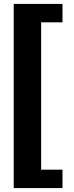

<svg xmlns="http://www.w3.org/2000/svg" viewBox="-20 -805 376 980"><path d="M50 -785H299V-691H190V61H299V155H50Z"/></svg>

Font: Maitree
Style: Bold
Weight: 700
Designer: CadsonDemak Team
Foundry: CadsonDemak
Version: Version 1.002